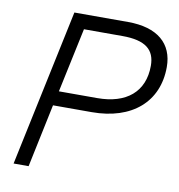

<svg xmlns="http://www.w3.org/2000/svg" viewBox="-80 -783 796 856"><g transform="rotate(10 318.0 -355.0)"><path d="M38 0H106L166 -286H341C524 -286 636 -385 636 -542C636 -648 565 -710 431 -710H188ZM181 -352 243 -644H417C522 -644 565 -608 565 -535C565 -417 486 -352 355 -352Z"/></g></svg>

Font: Geist Light
Style: Italic
Weight: 300
Italic angle: -12°
Designer: Basement.studio, Andrés Briganti, Mateo Zaragoza
Foundry: Basement.studio, Vercel, Andrés Briganti, Guido Ferreyra, Mateo Zaragoza
Version: Version 1.500